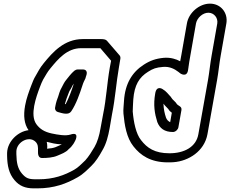

<svg xmlns="http://www.w3.org/2000/svg" viewBox="-20 -802 1267 1056"><path d="M298 -186C323 -179 357 -167 372 -190C399 -230 418 -285 433 -331C438 -348 445 -361 449 -369C451 -372 451 -376 452 -379L456 -391C459 -401 459 -420 436 -420H408C401 -420 394 -417 389 -413C371 -398 356 -377 346 -365C333 -350 327 -335 321 -324C308 -303 303 -279 300 -271C295 -259 288 -238 285 -221L283 -210C281 -198 289 -188 298 -186ZM337 -230C340 -239 343 -252 346 -260C351 -271 360 -299 363 -303C376 -322 377 -332 386 -342C374 -304 358 -261 341 -229C340 -229 338 -230 337 -230ZM547 -173 533 -97C526 -55 515 -20 500 6C484 33 468 59 449 80C426 102 410 119 389 131C335 162 274 184 194 184H175C136 184 122 177 101 153C78 126 71 95 70 46V31C71 -17 129 -51 165 -30C181 -21 189 -6 189 13V27C188 47 191 67 211 67H214C237 67 272 65 296 54C317 45 343 36 357 19C363 13 367 11 371 6L378 -3C385 -11 390 -21 395 -31C395 -31 418 -79 368 -62C341 -53 297 -61 264 -68C223 -77 199 -93 180 -119C143 -170 179 -269 199 -322C205 -338 211 -353 217 -364C234 -392 239 -404 258 -427C299 -477 349 -537 426 -537H528H532L591 -468L584 -431C568 -340 565 -259 547 -173ZM237 -22C261 -16 286 -9 320 -8C290 5 282 13 239 16L240 5C240 -5 239 -13 237 -22ZM634 -431 642 -479C643 -485 642 -492 638 -497L568 -578C562 -585 550 -587 537 -587H435C333 -587 270 -515 221 -455C197 -426 189 -406 175 -383C166 -369 159 -350 152 -332C140 -300 125 -261 118 -221C108 -166 113 -120 137 -86C79 -79 21 -25 19 39V53V55C20 109 29 153 60 189C86 220 118 234 166 234H185C278 234 346 208 407 173C439 155 461 131 482 111C506 88 526 56 543 25C564 -10 575 -52 583 -97L596 -173C614 -261 619 -346 634 -431Z M1194 -497 1225 -673C1235 -732 1194 -782 1135 -782C1076 -782 1018 -732 1008 -673L977 -497C975 -486 973 -477 971 -465C949 -477 918 -487 881 -484C838 -480 806 -469 772 -447C706 -405 668 -341 662 -248C661 -221 657 -202 659 -177C665 -114 676 -44 714 3C752 52 808 91 903 91C914 91 925 91 935 90C1017 84 1104 30 1121 -64L1174 -362C1182 -406 1186 -454 1194 -497ZM1124 -362 1071 -64C1059 6 994 41 912 41C831 41 789 12 756 -31C728 -65 715 -130 710 -189C710 -210 712 -227 713 -254C719 -335 746 -377 794 -407C822 -425 839 -431 877 -434C913 -437 940 -423 962 -406L972 -398C972 -398 1010 -372 1015 -421C1018 -445 1023 -475 1027 -497L1058 -673C1064 -704 1095 -732 1126 -732C1157 -732 1180 -704 1175 -673L1144 -497C1136 -454 1131 -400 1124 -362ZM954 -228 946 -239C940 -246 931 -253 928 -257L918 -271C917 -272 917 -273 916 -273C907 -282 895 -300 874 -312C874 -312 842 -334 834 -290C822 -224 831 -176 845 -131C858 -97 884 -76 931 -76C946 -76 959 -90 961 -101L978 -197C981 -216 963 -219 954 -228ZM925 -182 916 -130C906 -135 898 -142 893 -155C885 -179 880 -202 879 -232L886 -223C892 -216 897 -211 905 -203L913 -192C917 -188 920 -186 925 -182Z"/></svg>

Font: Blanket
Style: BlkOutlineObl
Weight: 900
Foundry: Cannot Into Space Fonts
Version: Version 0.9